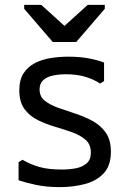

<svg xmlns="http://www.w3.org/2000/svg" viewBox="-20 -754 524 786"><path d="M406 -498V-422L390 -412Q362 -430 328 -440Q294 -450 250 -450Q220 -450 195.5 -444.5Q171 -439 156.5 -425.5Q142 -412 142 -388Q142 -359 163 -342Q184 -325 217.5 -313Q251 -301 288 -289Q325 -277 358.5 -259Q392 -241 413 -211Q434 -181 434 -133Q434 -76 404.5 -44.5Q375 -13 327 -0.5Q279 12 225 12Q170 12 128 3Q86 -6 56 -16V-90L72 -100Q104 -81 141 -70.5Q178 -60 232 -60Q263 -60 290 -65Q317 -70 334.5 -85Q352 -100 352 -129Q352 -162 331 -181Q310 -200 276.5 -212Q243 -224 205.5 -235Q168 -246 134.5 -262.5Q101 -279 80 -308Q59 -337 59 -384Q59 -427 76.5 -454Q94 -481 123.5 -496Q153 -511 188.5 -516.5Q224 -522 260 -522Q304 -522 340.5 -515.5Q377 -509 406 -498ZM196 -582 79 -718V-734H149L244 -648L339 -734H409V-718L292 -582Z"/></svg>

Font: AR One Sans
Style: Regular
Weight: 400
Designer: Niteesh Yadav
Foundry: Niteesh Yadav
Version: Version 1.001;gftools[0.9.33]